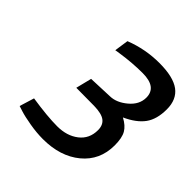

<svg xmlns="http://www.w3.org/2000/svg" viewBox="-182 -810 961 961"><g transform="rotate(45 298.5 -330.0)"><path d="M216 -635Q308 -671 406.5 -671Q505 -671 551 -637Q597 -603 597 -533Q597 -463 566.5 -421Q536 -379 470 -349Q508 -329 524 -301.5Q540 -274 540 -221Q540 -116 463 -52.5Q386 11 263 11Q219 11 169.5 2.5Q120 -6 92 -15L64 -24L88 -102Q200 -85 268.5 -85Q337 -85 382 -120Q427 -155 427 -216Q427 -252 404 -269.5Q381 -287 328 -288L200 -289L221 -373L350 -378Q395 -379 439 -416Q483 -453 483 -502Q483 -576 383 -576Q309 -576 231 -564L205 -560Z"/></g></svg>

Font: Titillium Web SemiBold
Style: Italic
Weight: 600
Italic angle: -13°
Version: Version 1.002;PS 57.000;hotconv 1.0.70;makeotf.lib2.5.55311